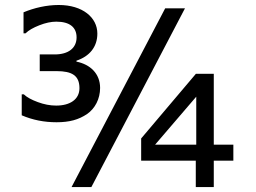

<svg xmlns="http://www.w3.org/2000/svg" viewBox="-20 -761 1040 781"><path d="M387.2 -403.3C387.2 -461.4 347.2 -499 291 -510.3V-514.2C343.8 -531.7 376 -569.8 376 -624.5C376 -689.5 316.4 -740.7 218.8 -740.7C169.4 -740.7 119.1 -729 75.7 -710.9V-625.5H84C96.2 -637.7 115.2 -648.4 140.1 -658.2C165 -668 188 -672.9 209 -672.9C264.2 -672.9 291.5 -649.4 291.5 -608.9C291.5 -565.9 258.8 -539.6 202.6 -539.6H141.6V-471.7H210C272.9 -471.7 303.2 -453.6 303.2 -402.3C303.2 -356.9 265.1 -331.5 208.5 -331.5C183.6 -331.5 158.7 -336.4 133.8 -345.7C108.4 -355 89.4 -365.2 76.7 -377.4H68.4V-292C112.8 -272.9 159.7 -263.7 210 -263.7C262.2 -263.7 299.8 -273.9 334.5 -297.4C366.2 -319.3 387.2 -358.4 387.2 -403.3ZM651.9 -727.1 271 0H351.6L732.4 -727.1ZM929.2 -172.4H849.6V-460.9H776.9L554.2 -197.8V-107.4H776.4V0H849.6V-107.4H929.2ZM610.8 -172.4 778.3 -367.7V-172.4Z"/></svg>

Font: SG Kara Light
Style: Regular
Weight: 400
Designer: Damoon Khanjanzadeh
Version: Version 1.000